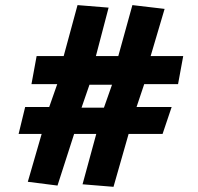

<svg xmlns="http://www.w3.org/2000/svg" viewBox="-20 -720 769 745"><path d="M327.1 -391.1 296.4 -302.2H383.3L414.6 -391.1ZM280.8 -700.2 401.4 -690.4 352.1 -502.4H439L493.7 -700.2L618.7 -685.5L564.5 -502.4H690.9L670.9 -393.6H539.6L509.8 -304.7H646L610.8 -200.2H479L420.4 4.9L300.3 -4.9L353.5 -200.2H267.6L203.1 0L87.9 -14.6L141.6 -200.2H52.2L77.6 -304.7H170.9L202.1 -393.6H102.1L122.1 -502.4H227.1Z"/></svg>

Font: Lapsus Pro (theguybrush.com)
Style: Bold
Weight: 700
Designer: Jose Roses
Version: Version 1.00 February 9, 2018, initial release